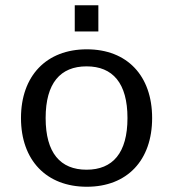

<svg xmlns="http://www.w3.org/2000/svg" viewBox="-20 -700 660 732"><path d="M60 -250C60 -89 157 12 311 12C465 12 560 -89 560 -250C560 -411 465 -512 311 -512C157 -512 60 -411 60 -250ZM154 -250C154 -383 210 -447 310 -447C410 -447 466 -383 466 -250C466 -117 410 -53 310 -53C210 -53 154 -117 154 -250ZM265 -580H355V-680H265Z"/></svg>

Font: Perun
Style: Regular
Weight: 400
Foundry: Copyright (c) Stefan Peev, Context Ltd, 2016
Version: Version 1.089